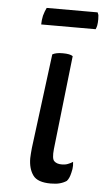

<svg xmlns="http://www.w3.org/2000/svg" viewBox="-50 -688 404 741"><g transform="rotate(5 151.5 -317.0)"><path d="M100.6 -654.3Q93.8 -640.6 88.9 -623Q85 -604.5 85 -588.9Q155.3 -588.9 295.9 -588.9Q298.8 -594.7 300.8 -603.5Q302.7 -613.3 302.7 -627.9Q302.7 -638.7 301.8 -644.5Q299.8 -650.4 297.9 -654.3Q232.4 -654.3 100.6 -654.3ZM216.8 -477.5Q211.9 -481.4 202.1 -483.4Q192.4 -485.4 177.7 -485.4Q163.1 -485.4 154.3 -483.4Q144.5 -481.4 137.7 -477.5Q122.1 -355.5 90.8 -111.3Q89.8 -100.6 88.9 -89.8Q87.9 -80.1 87.9 -71.3Q87.9 -30.3 106.4 -4.9Q124 19.5 174.8 19.5Q196.3 19.5 210 15.6Q224.6 11.7 236.3 3.9Q246.1 -6.8 251 -29.3Q254.9 -43.9 254.9 -56.6Q254.9 -64.5 253.9 -71.3Q245.1 -65.4 234.4 -61.5Q224.6 -57.6 210.9 -57.6Q191.4 -57.6 181.6 -67.4Q171.9 -76.2 175.8 -114.3Q189.5 -235.4 216.8 -477.5Z"/></g></svg>

Font: cl
Style: Italic
Weight: 400
Designer: Mitja Miklavcic
Version: Version 7.504; 2011; Build 1022